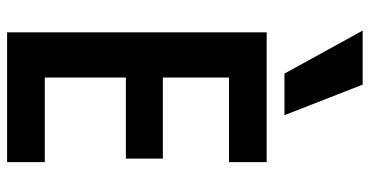

<svg xmlns="http://www.w3.org/2000/svg" viewBox="-270 -770 1040 540"><g transform="rotate(90 250.0 -500.0)"><path d="M71 0V-730H436V-624H198V-438H426V-334H198V-106H436V0ZM187 -780 66 -1000H218L304 -780Z"/></g></svg>

Font: M PLUS 1 Code SemiBold
Style: Regular
Weight: 600
Designer: Coji Morishita
Foundry: UNDERFOREST DESIGN
Version: Version 1.005